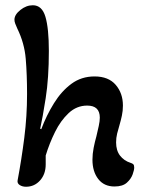

<svg xmlns="http://www.w3.org/2000/svg" viewBox="-20 -700 557 731"><path d="M79 11Q65 11 55 4.5Q45 -2 47 -13Q62 -93 72.5 -175.5Q83 -258 83 -342Q83 -416 78 -476Q73 -536 46 -591Q41 -602 38 -610Q35 -618 35 -625Q35 -644 57.5 -662Q80 -680 105 -680Q140 -680 153 -636Q166 -592 166 -506Q166 -403 154 -326.5Q142 -250 133 -210L137 -208Q157 -261 185.5 -307Q214 -353 252 -381Q290 -409 340 -409Q393 -409 420.5 -377Q448 -345 448 -298Q448 -278 444 -259.5Q440 -241 435 -224Q430 -208 426 -191.5Q422 -175 422 -158Q422 -127 437 -107.5Q452 -88 477 -80Q484 -78 487.5 -74.5Q491 -71 491 -62Q491 -53 485 -36Q479 -19 463 -4.5Q447 10 416 10Q376 10 354 -18.5Q332 -47 332 -92Q332 -114 336.5 -137Q341 -160 347 -181Q352 -202 356 -220.5Q360 -239 360 -252Q360 -298 312 -298Q272 -298 241.5 -269.5Q211 -241 189.5 -197.5Q168 -154 154 -108V-74Q154 -37 132.5 -13Q111 11 79 11Z"/></svg>

Font: Akaya Kanadaka
Style: Regular
Weight: 400
Designer: Vaishnavi Murthy Yerkadithaya, Juan Luis Blanco Aristondo
Version: Version 1.002; ttfautohint (v1.8.3)